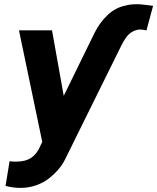

<svg xmlns="http://www.w3.org/2000/svg" viewBox="-20 -690 749 914"><path d="M70.3 -545.5H227.6L283.4 -233.7L430 -533.4Q455.3 -583.8 492.5 -618.8Q529.8 -653.8 577.1 -663.4Q595.5 -668.7 615.9 -669.6Q636.4 -670.5 652.7 -669Q669 -667.6 703.5 -663Q704.2 -662.6 706 -662.6Q707.7 -662.6 708.8 -662.3L677.2 -545.1Q650.6 -551.5 634.6 -548.3Q608.3 -541.9 592 -525.4Q575.6 -508.9 558.2 -474.4L289.1 70Q277.3 93.8 258.3 116.1Q239.3 138.5 213.2 159.1Q187.1 179.7 151.8 192.1Q116.5 204.5 78.1 204.5Q41.2 204.5 6.4 195L25.6 77.4Q36.9 79.5 55.8 79.5Q101.2 79.5 128.6 61.1Q155.9 42.6 171.2 6.4L181.1 -14.6Z"/></svg>

Font: Karasuma Gothic
Style: Bold Italic
Weight: 700
Italic angle: 9.39998°
Designer: Rasmus Andersson / Ryoko Nishizuka
Foundry: Genbu
Version: Version 1.00